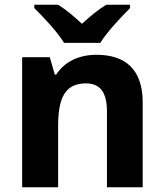

<svg xmlns="http://www.w3.org/2000/svg" viewBox="-20 -786 690 806"><path d="M249 -606H401C429 -652 491 -717 526 -752V-766H426C391 -745 359 -718 324 -686C290 -718 259 -744 224 -766H124V-752C161 -716 221 -652 249 -606ZM385 -556C311 -556 251 -527 216 -473H210L189 -546H73V0H224V-256C224 -372 251 -436 341 -436C402 -436 429 -396 429 -318V0H579V-356C579 -496 505 -556 385 -556Z"/></svg>

Font: Noto Sans Lao UI
Style: Bold
Weight: 700
Designer: Monotype Design Team
Foundry: Monotype Imaging Inc.
Version: Version 2.000